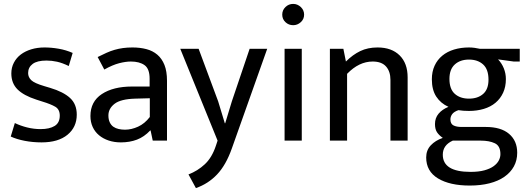

<svg xmlns="http://www.w3.org/2000/svg" viewBox="-20 -720 2711 983"><path d="M332 -382Q299 -398 272 -404Q245 -410 218 -410Q170 -410 147 -392.5Q124 -375 124 -346Q124 -325 140 -309.5Q156 -294 207 -279L237 -270Q304 -250 338.5 -218.5Q373 -187 373 -133Q373 -69 325.5 -30Q278 9 193 9Q148 9 106.5 1Q65 -7 35 -21L56 -90Q85 -76 119 -67.5Q153 -59 188 -59Q233 -59 259.5 -75Q286 -91 286 -128Q286 -160 263 -173.5Q240 -187 197 -200L166 -210Q101 -231 69.5 -262.5Q38 -294 38 -344Q38 -374 51 -399Q64 -424 86.5 -441Q109 -458 140 -467.5Q171 -477 208 -477Q243 -477 280.5 -470.5Q318 -464 352 -449Z M480 -428Q504 -440 525 -449.5Q546 -459 567 -465Q588 -471 610 -474Q632 -477 658 -477Q697 -477 729.5 -468.5Q762 -460 785.5 -440Q809 -420 822 -387.5Q835 -355 835 -306V0H762L751 -52H749Q718 -19 681 -5Q644 9 599 9Q565 9 536.5 -0.5Q508 -10 487 -27.5Q466 -45 454.5 -70Q443 -95 443 -126Q443 -200 501.5 -238.5Q560 -277 656 -277H746V-317Q746 -368 720 -386.5Q694 -405 650 -405Q624 -405 590.5 -396.5Q557 -388 514 -364ZM747 -217 673 -215Q598 -213 566.5 -188.5Q535 -164 535 -129Q535 -108 542 -93.5Q549 -79 560.5 -71Q572 -63 587.5 -59.5Q603 -56 620 -56Q653 -56 687 -71.5Q721 -87 747 -121Z M903 -470H997L1097 -201L1131 -89H1133L1167 -201L1258 -470H1348L1167 40Q1137 125 1091.5 173Q1046 221 983 243L945 173Q992 155 1028.5 121Q1065 87 1085 27L1094 0Z M1437 0V-470H1525V0ZM1481 -591Q1458 -591 1441.5 -606.5Q1425 -622 1425 -645Q1425 -668 1441.5 -684Q1458 -700 1481 -700Q1503 -700 1520 -684Q1537 -668 1537 -645Q1537 -622 1520 -606.5Q1503 -591 1481 -591Z M1757 0H1669V-470H1738L1751 -405Q1786 -440 1824.5 -458.5Q1863 -477 1913 -477Q1985 -477 2026 -436.5Q2067 -396 2067 -324V0H1979V-311Q1979 -354 1956.5 -379.5Q1934 -405 1888 -405Q1818 -405 1757 -342Z M2191 -314Q2191 -353 2205 -383.5Q2219 -414 2244.5 -435Q2270 -456 2305 -466.5Q2340 -477 2381 -477Q2396 -477 2410 -475Q2424 -473 2438 -470H2641V-405H2610L2530 -416Q2549 -396 2559.5 -370Q2570 -344 2570 -315Q2570 -276 2556 -245.5Q2542 -215 2517 -194Q2492 -173 2457 -162.5Q2422 -152 2381 -152Q2350 -152 2327 -156Q2304 -148 2295 -135.5Q2286 -123 2286 -109Q2286 -86 2301.5 -78Q2317 -70 2343 -70H2467Q2545 -70 2586.5 -34.5Q2628 1 2628 62Q2628 101 2611 132Q2594 163 2562.5 185Q2531 207 2486 218.5Q2441 230 2385 230Q2283 230 2222.5 193.5Q2162 157 2162 86Q2162 49 2185.5 24Q2209 -1 2247 -14Q2227 -28 2217 -43.5Q2207 -59 2207 -85Q2207 -116 2225.5 -138Q2244 -160 2276 -173Q2236 -191 2213.5 -225.5Q2191 -260 2191 -314ZM2298 0Q2247 23 2247 72Q2247 160 2389 160Q2431 160 2460 152Q2489 144 2507 131Q2525 118 2533.5 102Q2542 86 2542 69Q2542 27 2513.5 13.5Q2485 0 2442 0ZM2481 -312Q2481 -365 2453.5 -390Q2426 -415 2381 -415Q2336 -415 2308.5 -390Q2281 -365 2281 -316Q2281 -264 2308.5 -239.5Q2336 -215 2381 -215Q2426 -215 2453.5 -239Q2481 -263 2481 -312Z"/></svg>

Font: Mukta
Style: Regular
Weight: 400
Designer: Girish Dalvi and Yashodeep Gholap
Foundry: Ek Type
Version: Version 2.538;PS 1.001;hotconv 16.6.51;makeotf.lib2.5.65220;